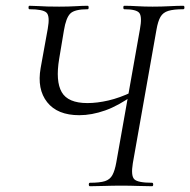

<svg xmlns="http://www.w3.org/2000/svg" viewBox="-20 -645 659 665"><path d="M291.6 0Q287.6 0 287.6 -6Q287.6 -12 291.6 -12Q325.8 -12 343.4 -17.6Q361 -23.2 369.4 -38.8Q377.8 -54.4 382.8 -82.4L464.6 -543.4Q472.6 -586.4 462.8 -599.7Q453 -613 410.4 -613Q407.2 -613 407.2 -619Q407.2 -625 410.4 -625Q431 -625 455.6 -623.5Q480.2 -622 508.4 -622Q539.2 -622 566.8 -623.5Q594.4 -625 614.8 -625Q618.8 -625 618.8 -619Q618.8 -613 614.8 -613Q581.6 -613 563.1 -607.4Q544.6 -601.8 535.8 -586.6Q527 -571.4 522 -542.4L440 -79.4Q433 -36.4 445.1 -24.2Q457.2 -12 506.6 -12Q510.6 -12 510.6 -6Q510.6 0 506.6 0Q484.4 0 457.5 -1Q430.6 -2 401 -2Q368.8 -2 341 -1Q313.2 0 291.6 0ZM254.6 -246Q179 -246 143.4 -291Q107.8 -336 120.8 -409.6L145.4 -545.4Q153.4 -589.4 141 -601.2Q128.6 -613 82 -613Q78.8 -613 78.8 -619Q78.8 -625 82 -625Q96.4 -625 111.2 -624Q126 -623 143.9 -622.5Q161.8 -622 184.8 -622Q217.6 -622 241.9 -623.5Q266.2 -625 283.8 -625Q287 -625 287 -619Q287 -613 283.8 -613Q238.6 -613 223.6 -598.2Q208.6 -583.4 201.4 -539.6L185 -441.6Q172 -364 193.7 -326Q215.4 -288 282.8 -288Q316.6 -288 355.5 -297Q394.4 -306 436.8 -326.2L443 -316.8Q391 -279 344.3 -262.5Q297.6 -246 254.6 -246Z"/></svg>

Font: Cormorant Garamond Light
Style: Italic
Weight: 300
Italic angle: -10°
Designer: Christian Thalmann (Catharsis Fonts)
Foundry: Catharsis Fonts
Version: Version 4.001